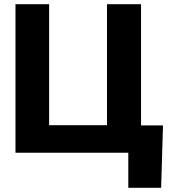

<svg xmlns="http://www.w3.org/2000/svg" viewBox="-20 -727 821 914"><path d="M747.1 167H590.8V0H53.7V-707H213.9V-130.9H489.3V-707H651.4V-129.9H755.9Z"/></svg>

Font: Pretendard ExtraBold
Style: Regular
Weight: 800
Designer: Base glyphs from Inter by Rasmus Andersson; Hangeul glyphs from Noto Sans CJK(Source Han Sans) by Jang Soo-young and Kan
Foundry: Kil Hyung-jin
Version: Version 1.309